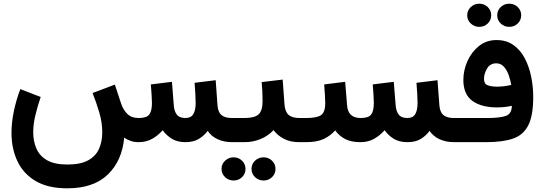

<svg xmlns="http://www.w3.org/2000/svg" viewBox="-20 -773 2961 1044"><path d="M346.2 121.6Q418.5 121.6 460 98.4Q501.5 75.2 518.8 35.4Q536.1 -4.4 536.1 -53.2Q536.1 -106.9 519.5 -162.8Q502.9 -218.8 483.4 -267.1L604.5 -313L637.2 -213.9Q648.4 -178.2 671.1 -154.8Q693.8 -131.3 734.4 -131.3Q777.3 -131.3 791.7 -150.4Q806.2 -169.4 806.2 -213.9Q806.2 -224.6 804.4 -255.4Q802.7 -286.1 800.3 -314L915 -328.1L924.8 -201.7Q926.8 -169.9 940.9 -150.6Q955.1 -131.3 988.3 -131.3Q1018.6 -131.3 1031.2 -152.6Q1043.9 -173.8 1043.9 -213.9Q1043.9 -231.4 1042.2 -262Q1040.5 -292.5 1038.1 -322.8L1152.8 -336.9L1162.6 -201.7Q1165 -163.6 1184.1 -147.5Q1203.1 -131.3 1241.7 -131.3H1256.3V0H1242.7Q1196.8 0 1162.4 -16.4Q1127.9 -32.7 1109.4 -61.5Q1089.8 -34.7 1060.5 -17.3Q1031.2 0 988.8 0Q944.3 0 914.6 -18.3Q884.8 -36.6 864.7 -64.9Q839.4 -36.1 807.4 -18.1Q775.4 0 733.4 0Q709.5 0 690.2 -6.8Q670.9 -13.7 655.3 -24.4Q644 101.1 566.2 176Q488.3 251 346.2 251Q240.7 251 173.6 211.2Q106.4 171.4 74.5 103Q42.5 34.7 42.5 -50.3Q42.5 -106.9 55.2 -167.7Q67.9 -228.5 90.3 -288.6L201.2 -245.6Q184.1 -195.3 172.4 -146.5Q160.6 -97.7 160.6 -54.2Q160.6 -6.3 177.5 33.7Q194.3 73.7 234.9 97.7Q275.4 121.6 346.2 121.6Z M1235.8 -131.3H1309.6Q1364.7 -131.3 1386.2 -151.4Q1407.7 -171.4 1407.7 -222.2Q1407.7 -249.5 1406.5 -275.4Q1405.3 -301.3 1402.8 -326.7L1517.1 -340.3L1526.9 -205.6Q1529.3 -167 1548.6 -149.2Q1567.9 -131.3 1608.9 -131.3H1619.1V0H1607.9Q1558.1 0 1523.7 -18.1Q1489.3 -36.1 1467.3 -65.4Q1438.5 -34.2 1397.2 -17.1Q1356 0 1309.6 0H1235.8ZM1347.7 145.5Q1347.7 119.1 1366.7 100.8Q1385.7 82.5 1413.1 82.5Q1440.4 82.5 1459.2 100.8Q1478 119.1 1478 145.5Q1478 171.9 1459.2 190.2Q1440.4 208.5 1413.1 208.5Q1385.7 208.5 1366.7 190.2Q1347.7 171.9 1347.7 145.5ZM1184.6 145.5Q1184.6 119.1 1203.9 100.8Q1223.1 82.5 1250 82.5Q1277.3 82.5 1296.1 100.8Q1314.9 119.1 1314.9 145.5Q1314.9 171.9 1296.1 190.2Q1277.3 208.5 1250 208.5Q1223.1 208.5 1203.9 190.2Q1184.6 171.9 1184.6 145.5Z M2195.3 0Q2150.9 0 2121.1 -18.3Q2091.3 -36.6 2071.3 -64.9Q2045.9 -36.1 2013.9 -18.1Q1981.9 0 1939.9 0Q1889.2 0 1856.2 -17.3Q1823.2 -34.7 1802.7 -64Q1776.4 -34.2 1739.7 -17.1Q1703.1 0 1644.5 0H1599.6V-131.3H1645.5Q1700.7 -131.3 1724.6 -146.2Q1748.5 -161.1 1748.5 -213.9Q1748.5 -225.1 1746.8 -255.6Q1745.1 -286.1 1742.7 -314L1856.9 -328.1L1867.2 -201.7Q1871.6 -131.3 1940.9 -131.3Q1983.9 -131.3 1998.3 -150.4Q2012.7 -169.4 2012.7 -213.9Q2012.7 -224.6 2011 -255.4Q2009.3 -286.1 2006.8 -314L2121.1 -328.1L2131.3 -201.7Q2133.3 -169.9 2147.5 -150.6Q2161.6 -131.3 2194.8 -131.3Q2225.6 -131.3 2238 -152.6Q2250.5 -173.8 2250.5 -213.9Q2250.5 -231.4 2248.8 -262Q2247.1 -292.5 2244.6 -322.8L2358.9 -336.9L2369.1 -201.7Q2371.6 -163.6 2390.9 -147.5Q2410.2 -131.3 2448.7 -131.3H2463.4V0H2449.7Q2403.8 0 2369.1 -16.4Q2334.5 -32.7 2315.9 -61.5Q2296.4 -34.7 2267.6 -17.3Q2238.8 0 2195.3 0Z M2683.6 -689.9Q2683.6 -716.3 2702.6 -734.6Q2721.7 -752.9 2749 -752.9Q2776.4 -752.9 2795.2 -734.6Q2814 -716.3 2814 -689.9Q2814 -663.6 2795.2 -645.3Q2776.4 -627 2749 -627Q2721.7 -627 2702.6 -645.3Q2683.6 -663.6 2683.6 -689.9ZM2520.5 -689.9Q2520.5 -716.3 2539.8 -734.6Q2559.1 -752.9 2585.9 -752.9Q2613.3 -752.9 2632.1 -734.6Q2650.9 -716.3 2650.9 -689.9Q2650.9 -663.6 2632.1 -645.3Q2613.3 -627 2585.9 -627Q2559.1 -627 2539.8 -645.3Q2520.5 -663.6 2520.5 -689.9ZM2629.4 -131.3Q2695.3 -131.3 2729 -142.3Q2762.7 -153.3 2763.2 -197.8Q2726.1 -189 2682.6 -189Q2597.2 -189 2548.3 -224.6Q2499.5 -260.3 2499.5 -338.9Q2499.5 -390.6 2521.5 -440.2Q2543.5 -489.7 2584 -522.5Q2624.5 -555.2 2679.7 -555.2Q2732.9 -555.2 2770.8 -528.8Q2808.6 -502.4 2832.5 -457.8Q2856.4 -413.1 2867.9 -357.9Q2879.4 -302.7 2879.4 -245.1Q2879.4 -144.5 2852.5 -91.6Q2825.7 -38.6 2769.3 -19.3Q2712.9 0 2623.5 0H2443.8V-131.3ZM2682.1 -301.8Q2719.7 -301.8 2759.8 -311Q2755.9 -336.4 2746.3 -363.8Q2736.8 -391.1 2720.2 -409.9Q2703.6 -428.7 2678.7 -428.7Q2645.5 -428.7 2628.7 -400.9Q2611.8 -373 2611.8 -344.2Q2611.8 -316.9 2631.8 -309.3Q2651.9 -301.8 2682.1 -301.8Z"/></svg>

Font: Vazirmatn RD FD
Style: Bold
Weight: 700
Designer: Saber Rastikerdar
Foundry: Saber Rastikerdar
Version: Version 33.003